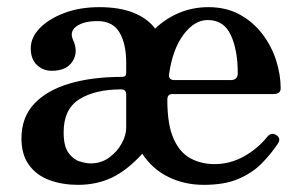

<svg xmlns="http://www.w3.org/2000/svg" viewBox="-20 -505 845 537"><path d="M198 12Q155 12 119 -1Q83 -14 61.5 -43Q40 -72 40 -118Q40 -176 75 -214Q110 -252 173.5 -271Q237 -290 322 -290Q333 -290 333 -301V-329Q333 -383 314 -414.5Q295 -446 253 -446Q214 -446 194 -431.5Q174 -417 184 -394Q200 -360 183 -333.5Q166 -307 125 -307Q100 -307 83 -323.5Q66 -340 66 -370Q66 -400 91 -426Q116 -452 159.5 -468.5Q203 -485 258 -485Q314 -485 353 -469.5Q392 -454 414 -425Q443 -453 481 -469Q519 -485 563 -485Q613 -485 651 -464Q689 -443 714.5 -409Q740 -375 752.5 -335.5Q765 -296 765 -258Q765 -242 745 -242H462Q448 -242 448 -226Q448 -156 465.5 -117Q483 -78 513 -62Q543 -46 580 -46Q624 -46 663 -68Q702 -90 728 -123Q739 -136 753 -127Q767 -118 757 -103Q737 -73 711 -47Q685 -21 646.5 -4.5Q608 12 550 12Q496 12 451 -10Q406 -32 378 -75Q336 -29 293.5 -8.5Q251 12 198 12ZM234 -48Q263 -48 285.5 -64.5Q308 -81 320.5 -104Q333 -127 333 -148V-240Q333 -255 319 -255Q246 -255 202 -227.5Q158 -200 158 -135Q158 -96 171.5 -77.5Q185 -59 203 -53.5Q221 -48 234 -48ZM469 -281H625Q645 -281 645 -300Q645 -365 625.5 -407Q606 -449 561 -449Q524 -449 493.5 -408.5Q463 -368 453 -298Q450 -281 469 -281Z"/></svg>

Font: Zen Old Mincho Black
Style: Regular
Weight: 900
Designer: Yoshimichi Ohira
Foundry: Positype
Version: Version 1.001